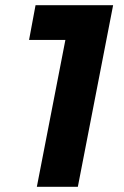

<svg xmlns="http://www.w3.org/2000/svg" viewBox="-20 -720 476 740"><path d="M117 -700H416L280 0H122L232 -566H92Z"/></svg>

Font: Gontserrat SemiBold
Style: Italic
Weight: 600
Italic angle: -11.3°
Designer: Julieta Ulanovsky
Foundry: Julieta Ulanovsky
Version: Version 6.001